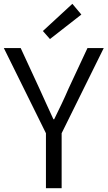

<svg xmlns="http://www.w3.org/2000/svg" viewBox="-20 -983 562 1003"><path d="M220 0H302V-287L522 -732H437L338 -520C315 -466 290 -415 263 -360H259C233 -415 211 -466 186 -520L88 -732H0L220 -287ZM241 -779 405 -907 358 -963 204 -821Z"/></svg>

Font: Noto Sans JP DemiLight
Style: Regular
Weight: 350
Designer: Ryoko NISHIZUKA 西塚涼子 (kana, bopomofo & ideographs); Paul D. Hunt (Latin, Greek & Cyrillic); Sandoll Communications 산돌커뮤니
Foundry: Adobe
Version: Version 2.004;hotconv 1.0.118;makeotfexe 2.5.65603